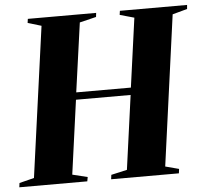

<svg xmlns="http://www.w3.org/2000/svg" viewBox="-73 -799 919 854"><g transform="rotate(-5 386.0 -371.5)"><path d="M-21 0 -18.5 -19 47.5 -35.5 140 -707 79.5 -725 82 -743H387L385 -725L311 -707L268 -398.5H512L554.5 -707L490.5 -725L493 -743H793L791.5 -725L725.5 -707L633.5 -35.5L694 -19.5L691.5 0H389L391.5 -19.5L462.5 -35.5L508 -366H264L218.5 -35.5L286 -19L282.5 0Z"/></g></svg>

Font: Merriweather 144pt ExtraBold
Style: Italic
Weight: 800
Italic angle: -7.8°
Version: Version 2.101